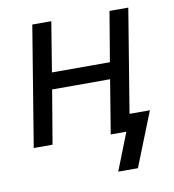

<svg xmlns="http://www.w3.org/2000/svg" viewBox="-79 -600 758 835"><g transform="rotate(-10 300.0 -182.5)"><path d="M463 165H376L441 0H372L411 -237H155L115 0H32L119 -530H203L167 -310H423L460 -530H543L468 -74H558Z"/></g></svg>

Font: Iosevka Curly Extended Oblique
Style: Regular
Weight: 400
Width: 7
Italic angle: -9°
Monospace: yes
Designer: Belleve Invis
Foundry: Belleve Invis
Version: Version 11.1.0; ttfautohint (v1.8.3)